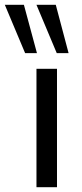

<svg xmlns="http://www.w3.org/2000/svg" viewBox="-69 -775 339 795"><path d="M82 0V-490H167V0ZM166 -555 82 -755H162L215 -555ZM35 -555 -49 -755H30L84 -555Z"/></svg>

Font: Nunito Sans 10pt
Style: Regular
Weight: 400
Designer: Vernon Adams
Foundry: Vernon Adams
Version: Version 3.101;gftools[0.9.27]